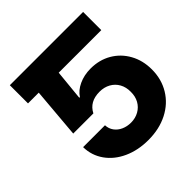

<svg xmlns="http://www.w3.org/2000/svg" viewBox="-190 -851 1006 1006"><g transform="rotate(-45 312.5 -348.5)"><path d="M576.2 -572.3H260.7L244.1 -403.3H249Q267.6 -433.1 306.6 -451.4Q345.7 -469.7 394.5 -469.7Q458.5 -469.7 509.3 -440.2Q560.1 -410.6 589.1 -358.2Q618.2 -305.7 618.2 -239.3Q618.2 -167 583.7 -110.4Q549.3 -53.7 487.1 -22Q424.8 9.8 343.8 9.8Q267.6 9.8 206.8 -17.8Q146 -45.4 111.1 -94.7Q76.2 -144 75.2 -206.1H237.3Q238.3 -180.2 252.7 -160.4Q267.1 -140.6 291 -129.9Q314.9 -119.1 343.8 -119.1Q376.5 -119.1 402.6 -133.8Q428.7 -148.4 443.1 -174.6Q457.5 -200.7 457 -234.4Q457.5 -268.6 442.9 -294.9Q428.2 -321.3 401.9 -335.9Q375.5 -350.6 341.8 -350.6Q304.2 -350.6 278.6 -336.2Q252.9 -321.8 238.3 -293H88.9L112.8 -572.3H33.2V-707H576.2Z"/></g></svg>

Font: Pretendard Std ExtraBold
Style: Regular
Weight: 800
Designer: Base glyphs from Inter by Rasmus Andersson; Hangeul glyphs from Noto Sans CJK(Source Han Sans) by Jang Soo-young and Kan
Foundry: Kil Hyung-jin
Version: Version 1.309